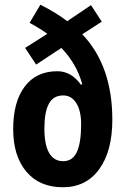

<svg xmlns="http://www.w3.org/2000/svg" viewBox="-20 -787 534 817"><path d="M458 -277.8Q458 -143.6 402.1 -66.9Q346.2 9.8 247.3 9.8Q148.4 9.8 92.3 -56.4Q36.1 -122.6 36.1 -238Q36.1 -353.5 85.2 -418.7Q134.3 -483.9 224.1 -483.9Q283.2 -483.9 324.2 -426.8L330.1 -428.2Q307.1 -514.2 241.2 -583L133.8 -512.2L86.9 -583L181.2 -643.1Q156.2 -662.1 106 -689.9L151.9 -767.1Q224.6 -729.5 266.1 -696.8L367.2 -765.1L413.1 -694.8L330.1 -641.1Q458 -507.3 458 -277.8ZM249 -380.9Q207 -380.9 188 -345.5Q168.9 -310.1 168.9 -240.5Q168.9 -170.9 189.2 -136Q209.5 -101.1 249 -101.1Q288.6 -101.1 306.9 -139.9Q325.2 -178.7 325.2 -258.8Q325.2 -315.4 304.7 -348.1Q284.2 -380.9 249 -380.9Z"/></svg>

Font: Open Sans Hebrew Condensed
Style: Bold
Weight: 700
Width: 3
Foundry: Ascender Corporation, Yanek Iontef
Version: Version 2.001;PS 002.001;hotconv 1.0.70;makeotf.lib2.5.58329